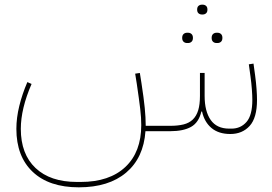

<svg xmlns="http://www.w3.org/2000/svg" viewBox="-20 -561 1164 821"><path d="M965 12Q915 12 884.5 -13.5Q854 -39 844 -84H841Q830 -37 797 -18.5Q764 0 708 0H602Q594 114 519.5 177Q445 240 317 240Q190 240 120 174Q50 108 50 -10Q50 -57 62.5 -108Q75 -159 97 -210L115 -202Q69 -96 69 -10Q69 98 132 157.5Q195 217 309 217H325Q448 217 516 153Q584 89 584 -26Q584 -42 583 -58.5Q582 -75 579.5 -96Q577 -117 573.5 -142.5Q570 -168 565 -202L558 -246L578 -249L585 -205Q590 -172 593.5 -146Q597 -120 599 -99Q601 -78 602 -60Q603 -42 603 -26V-23H708Q741 -23 765 -29Q789 -35 804.5 -50Q820 -65 827.5 -89.5Q835 -114 835 -151V-249H855V-151Q855 -85 881 -48Q907 -11 960 -11H970Q1009 -11 1034 -39.5Q1059 -68 1059 -134Q1059 -152 1057 -179Q1055 -206 1051 -235L1044 -286L1064 -289L1071 -238Q1075 -208 1077 -180.5Q1079 -153 1079 -134Q1079 -57 1047.5 -22.5Q1016 12 965 12ZM906 -377Q897 -377 891 -382.5Q885 -388 885 -399Q885 -410 891 -415.5Q897 -421 906 -421H910Q919 -421 925 -415.5Q931 -410 931 -399Q931 -388 925 -382.5Q919 -377 910 -377ZM780 -377Q771 -377 765 -382.5Q759 -388 759 -399Q759 -410 765 -415.5Q771 -421 780 -421H784Q793 -421 799 -415.5Q805 -410 805 -399Q805 -388 799 -382.5Q793 -377 784 -377ZM843 -499Q835 -499 829 -504Q823 -509 823 -520Q823 -531 829 -536Q835 -541 843 -541H847Q855 -541 861 -536Q867 -531 867 -520Q867 -509 861 -504Q855 -499 847 -499Z"/></svg>

Font: IBM Plex Sans Arabic Thin
Style: Regular
Weight: 100
Designer: Mike Abbink, Paul van der Laan, Pieter van Rosmalen, Wael Morcos, Khajak Apelian
Foundry: Bold Monday
Version: Version 1.101